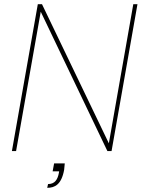

<svg xmlns="http://www.w3.org/2000/svg" viewBox="-20 -723 687 919"><path d="M239 59 232 97H263L262 104C256 137 242 158 210 158L206 176C242 176 274 161 287 90C288 81 289 68 290 59ZM618 -703 501 -37 181 -703H161L37 0H57L175 -667L494 0H514L638 -703Z"/></svg>

Font: Poppins Devanagari Thin
Style: Italic
Weight: 100
Italic angle: -10°
Designer: Ninad Kale (Devanagari), Jonny Pinhorn (Latin)
Foundry: Indian Type Foundry
Version: 4.005